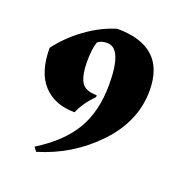

<svg xmlns="http://www.w3.org/2000/svg" viewBox="-110 -662 760 790"><g transform="rotate(20 270.0 -267.0)"><path d="M319 -335Q319 -493 254 -493Q226 -493 212 -480Q201 -447 201 -392Q201 -337 217 -306.5Q233 -276 286 -276V-268Q244 -226 224 -179Q137 -179 87 -232.5Q37 -286 37 -393Q79 -450 142 -496Q205 -542 272 -562Q484 -562 484 -368Q484 -233 380 -124Q276 -15 131 28L118 10Q223 -55 271 -136Q319 -217 319 -335Z"/></g></svg>

Font: Almendra SC
Style: Bold
Weight: 700
Designer: Ana Sanfelippo
Foundry: Ana Sanfelippo
Version: Version 1.003